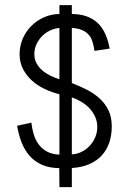

<svg xmlns="http://www.w3.org/2000/svg" viewBox="-20 -666 517 770"><path d="M268.1 -333Q302.7 -319.8 332 -304.2Q361.3 -288.6 382.6 -268.3Q403.8 -248 416 -221.4Q428.2 -194.8 428.2 -159.2Q428.2 -124.5 418.5 -95Q408.7 -65.4 388.9 -43.5Q369.1 -21.5 338.9 -8.1Q308.6 5.4 268.1 7.8V84.5H218.3L217.8 8.3Q178.2 7.8 148.9 -4.9Q119.6 -17.6 99.4 -40.3Q79.1 -63 66.9 -94Q54.7 -125 48.8 -161.6L106 -174.3Q108.9 -147.5 116.2 -124.5Q123.5 -101.6 137 -84.5Q150.4 -67.4 170.4 -57.1Q190.4 -46.9 218.3 -45.9V-288.1Q188 -295.4 159.2 -309.1Q130.4 -322.8 108.2 -342.8Q85.9 -362.8 72.3 -389.2Q58.6 -415.5 58.6 -448.2Q58.6 -481.4 71 -510.5Q83.5 -539.6 105.2 -561.5Q127 -583.5 156 -596.4Q185.1 -609.4 218.3 -609.9V-645.5H268.1V-609.9Q302.7 -609.4 328.4 -600.1Q354 -590.8 372.3 -573.2Q390.6 -555.7 402.1 -530Q413.6 -504.4 419.9 -471.2L358.9 -461.9Q356 -481.9 351.1 -498Q346.2 -514.2 336.4 -525.9Q326.7 -537.6 310.3 -544.9Q293.9 -552.2 268.1 -554.2ZM218.3 -553.7Q198.7 -552.2 180.7 -543.7Q162.6 -535.2 148.7 -521Q134.8 -506.8 126.2 -488.5Q117.7 -470.2 117.7 -448.7Q117.7 -428.2 126.7 -411.9Q135.7 -395.5 150.1 -383.3Q164.6 -371.1 182.6 -362.3Q200.7 -353.5 218.3 -348.1ZM268.1 -46.9Q288.1 -47.9 306.4 -56.6Q324.7 -65.4 338.9 -80.3Q353 -95.2 361.6 -114.7Q370.1 -134.3 370.1 -156.2Q370.1 -179.2 361.3 -198.2Q352.5 -217.3 338.4 -232.2Q324.2 -247.1 305.7 -258.1Q287.1 -269 268.1 -275.4Z"/></svg>

Font: SengPathom
Style: Regular
Weight: 400
Designer: John M. Durdin
Foundry: Lao Script for Windows
Version: Version 1.300